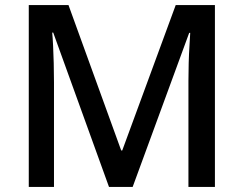

<svg xmlns="http://www.w3.org/2000/svg" viewBox="-20 -734 958 754"><path d="M408 0 189 -606H185Q187 -586 188.5 -554.5Q190 -523 191 -486Q192 -449 192 -411V0H93V-714H249L456 -143H460L670 -714H824V0H720V-416Q720 -451 721 -486.5Q722 -522 724 -553Q726 -584 727 -605H723L501 0Z"/></svg>

Font: Noto Sans Khmer Medium
Style: Regular
Weight: 500
Version: Version 2.003